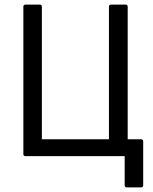

<svg xmlns="http://www.w3.org/2000/svg" viewBox="-20 -675 663 830"><path d="M528 135Q519 135 519 126V0H90Q81 0 81 -9V-646Q81 -655 90 -655H152Q161 -655 161 -646V-73H451V-646Q451 -655 460 -655H523Q532 -655 532 -646V-73H589Q599 -73 599 -64V126Q599 135 589 135Z"/></svg>

Font: Sofia Sans Semi Condensed
Style: Regular
Weight: 400
Designer: Botio Nikoltchev, Ani Petrova
Foundry: lettersoup
Version: Version 4.100; ttfautohint (v1.8.4.7-5d5b)